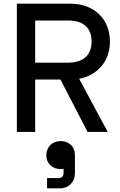

<svg xmlns="http://www.w3.org/2000/svg" viewBox="-20 -720 656 1048"><path d="M580 -493C580 -618 492 -700 364 -700H72V0H172V-286H310L458 0H568L412 -290C512 -309 580 -385 580 -493ZM172 -608H353C436 -608 480 -567 480 -493C480 -419 434 -378 353 -378H172ZM311 50C268 50 233 80 233 128C233 175 269 203 310 203C318 203 323 202 327 201V222C327 242 318 252 300 252H237V308H308C355 308 389 273 389 226V126C389 80 356 50 311 50Z"/></svg>

Font: Space Text Medium
Style: Regular
Weight: 500
Designer: Florian Karsten (Space Text), Colophon Foundry (Space Mono)
Foundry: Florian Karsten
Version: Version 1.003;PS 001.003;hotconv 1.0.88;makeotf.lib2.5.64775